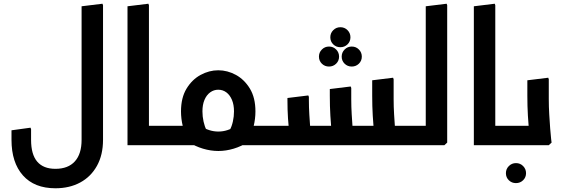

<svg xmlns="http://www.w3.org/2000/svg" viewBox="-20 -779 3031 1030"><path d="M417.7 -212V-745.3L529.7 -759L532.7 -751V-212ZM277.3 231Q164.3 231 103 162Q41.7 93 41.7 -29H146.7Q146.7 49.7 179.7 88.2Q212.7 126.7 277.3 126.7Q345.3 126.7 381.5 86.8Q417.7 47 417.7 -29H532.7Q532.7 52 500.2 110.5Q467.7 169 410.3 200Q353 231 277.3 231ZM41.7 -29V-80L143.7 -94L146.7 -86V-29ZM417.7 -29V-348.3L529.7 -362L532.7 -354V-29Z M779 0 664 -1V-745.3L776 -759L779 -751ZM664 0V-104.3H865V0ZM865 0V-104.3Q877 -104.3 881 -90.4Q885 -76.5 885 -52.9Q885 -30.6 881 -15.3Q877 0 865 0Z M986.3 -32.3Q970 -62.7 960.5 -102.3Q951 -142 951 -181.3Q951 -254.7 980.7 -303.5Q1010.3 -352.3 1056.3 -377.2Q1102.3 -402 1150.7 -402Q1200 -402 1245.5 -377.2Q1291 -352.3 1320.7 -303.5Q1350.3 -254.7 1350.3 -181.3Q1350.3 -142 1340.8 -102.7Q1331.3 -63.3 1314.3 -32.3L1213 -82.3Q1223.3 -100.3 1229.3 -127.2Q1235.3 -154 1235.3 -181.3Q1235.3 -217.3 1224.3 -243.3Q1213.3 -269.3 1194.3 -283.5Q1175.3 -297.7 1150.7 -297.7Q1127 -297.7 1107.5 -283.5Q1088 -269.3 1077 -243.3Q1066 -217.3 1066 -181.3Q1066 -154 1072 -126.8Q1078 -99.7 1087.7 -81.7ZM865 0 865.7 -104.3H1052.7L1052 0ZM1151.3 31Q1110.7 31 1068.8 18.5Q1027 6 988 -18.7L1049.7 -106.3Q1077.7 -89 1101.8 -81.2Q1126 -73.3 1151.3 -73.3Q1176.7 -73.3 1200.7 -81.2Q1224.7 -89 1252.3 -106.3L1314 -18.7Q1275.3 6 1233.7 18.5Q1192 31 1151.3 31ZM1258.7 0 1259.3 -104.3H1436.3V0ZM865 0Q854 0 849.5 -15.3Q845 -30.7 845 -53.3Q845 -76.3 849.5 -90.3Q854 -104.3 865 -104.3ZM1436.3 0V-104.3Q1448.3 -104.3 1452.3 -90.3Q1456.3 -76.3 1456.3 -52.7Q1456.3 -30.7 1452.3 -15.3Q1448.3 0 1436.3 0Z M1744.9 -422Q1722.3 -422 1706.7 -437.3Q1691 -452.7 1691 -475.2Q1691 -497.8 1706.8 -513.5Q1722.6 -529.3 1745.1 -529.3Q1767.7 -529.3 1783.3 -513.5Q1799 -497.8 1799 -475.2Q1799 -452.7 1783.2 -437.3Q1767.4 -422 1744.9 -422ZM1866.9 -422Q1844.3 -422 1828.7 -437.3Q1813 -452.7 1813 -475.2Q1813 -497.8 1828.8 -513.5Q1844.6 -529.3 1867.1 -529.3Q1889.7 -529.3 1905.3 -513.5Q1921 -497.8 1921 -475.2Q1921 -452.7 1905.2 -437.3Q1889.4 -422 1866.9 -422ZM1805.9 -525.7Q1783.3 -525.7 1767.7 -541Q1752 -556.3 1752 -578.9Q1752 -601.4 1767.8 -617.2Q1783.6 -633 1806.1 -633Q1828.7 -633 1844.3 -617.2Q1860 -601.4 1860 -578.9Q1860 -556.3 1844.2 -541Q1828.4 -525.7 1805.9 -525.7Z M2067.3 0V-104.3H2177.7V0ZM2177.7 0V-104.3Q2189.7 -104.3 2193.7 -90.4Q2197.7 -76.5 2197.7 -52.9Q2197.7 -30.6 2193.7 -15.3Q2189.7 0 2177.7 0ZM1436 0V-104.3H2034.7V0ZM1758.3 0 1761.3 -42Q1761.3 -42 1758.3 -74.5Q1755.3 -107 1752.3 -158Q1749.3 -209 1749.3 -265V-301.3L1861.3 -315L1864.3 -307V-247Q1864.3 -206 1866.8 -165Q1869.3 -124 1871.8 -89.5Q1874.3 -55 1876.8 -34.5Q1879.3 -14 1879.3 -14L1864.3 0ZM1531 0 1534 -42Q1534 -42 1531 -70Q1528 -98 1525 -144Q1522 -190 1522 -243.3V-253.3L1634 -267L1637 -259V-242Q1637 -203 1639.5 -163Q1642 -123 1644.5 -89Q1647 -55 1649.5 -34.5Q1652 -14 1652 -14L1637 0ZM1985.7 0 1988.7 -42Q1988.7 -42 1985.7 -74.5Q1982.7 -107 1979.7 -158Q1976.7 -209 1976.7 -265V-348.3L2088.7 -362L2091.7 -354V-247Q2091.7 -206 2094.2 -165Q2096.7 -124 2099.2 -89.5Q2101.7 -55 2104.2 -34.5Q2106.7 -14 2106.7 -14L2091.7 0ZM1436 0Q1425 0 1420.5 -15.4Q1416 -30.9 1416 -53.3Q1416 -76.3 1420.5 -90.3Q1425 -104.3 1436 -104.3Z M2264 0V-745.3L2376 -759L2379 -751V-14L2364 0ZM2178 0V-104.3H2340.7V0ZM2178 0Q2167 0 2162.5 -15.3Q2158 -30.7 2158 -53.3Q2158 -76.3 2162.5 -90.3Q2167 -104.3 2178 -104.3Z M2637 0 2522 -1V-745.3L2634 -759L2637 -751ZM2522 0V-104.3H2723V0ZM2723 0V-104.3Q2735 -104.3 2739 -90.4Q2743 -76.5 2743 -52.9Q2743 -30.6 2739 -15.3Q2735 0 2723 0Z M2747.9 203.3Q2725.3 203.3 2709.7 188Q2694 172.7 2694 150.1Q2694 127.6 2709.8 111.8Q2725.6 96 2748.1 96Q2770.7 96 2786.3 111.8Q2802 127.6 2802 150.1Q2802 172.7 2786.2 188Q2770.4 203.3 2747.9 203.3Z M2818 0 2821 -42Q2821 -42 2818 -74.5Q2815 -107 2812 -158Q2809 -209 2809 -265V-348.3L2921 -362L2924 -354V-247Q2924 -206 2926.5 -165Q2929 -124 2931.5 -89.5Q2934 -55 2936.5 -34.5Q2939 -14 2939 -14L2924 0ZM2723 0V-104.3H2829V0ZM2723 0Q2712 0 2707.5 -15.3Q2703 -30.7 2703 -53.3Q2703 -76.3 2707.5 -90.3Q2712 -104.3 2723 -104.3Z"/></svg>

Font: Fustat
Style: Regular
Weight: 400
Designer: Mohamed Gaber, Khaled Hosny, Laura Garcia Mut
Foundry: Kief Type Foundry, Alif Type Foundry, Hard Type Foundry
Version: Version 1.007